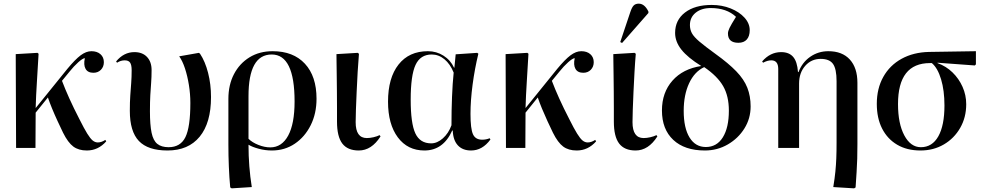

<svg xmlns="http://www.w3.org/2000/svg" viewBox="-20 -809 5394 1050"><path d="M455 14Q410 14 381 -7.5Q352 -29 325 -83Q311 -112 295 -146.5Q279 -181 265 -215Q251 -249 242 -276L175 -193L174 0H68L66 -513L185 -520L191 -515Q187 -442 182 -364.5Q177 -287 175 -218L348 -432Q391 -484 421 -506.5Q451 -529 480 -529Q511 -529 529.5 -512.5Q548 -496 548 -469Q548 -444 532 -427.5Q516 -411 491 -411Q460 -411 448 -432.5Q436 -454 444 -491Q432 -490 408 -468.5Q384 -447 360 -417L319 -367Q336 -322 359.5 -270Q383 -218 414 -158Q440 -106 457 -78.5Q474 -51 487 -40.5Q500 -30 515 -30Q535 -30 556 -44L561 -36Q517 14 455 14Z M896 14Q789 14 739.5 -38Q690 -90 690 -203Q690 -251 692.5 -287Q695 -323 697.5 -355Q700 -387 700 -425Q700 -454 691.5 -466.5Q683 -479 662 -479Q640 -479 620 -466L615 -473Q657 -524 715 -524Q759 -524 784 -497.5Q809 -471 809 -426Q809 -387 806.5 -355.5Q804 -324 802 -288.5Q800 -253 800 -201Q800 -126 809 -83Q818 -40 840.5 -22Q863 -4 902 -4Q967 -4 994 -59Q1021 -114 1021 -246Q1021 -295 1013 -344.5Q1005 -394 991.5 -435Q978 -476 960 -501L1068 -520L1074 -515Q1102 -473 1118 -410.5Q1134 -348 1134 -278Q1134 -137 1072 -61.5Q1010 14 896 14Z M1247 221 1239 216Q1234 163 1231.5 102Q1229 41 1229 -19V-268Q1229 -345 1259.5 -403.5Q1290 -462 1344.5 -495.5Q1399 -529 1471 -529Q1584 -529 1647.5 -460.5Q1711 -392 1711 -269Q1711 -188 1679 -124Q1647 -60 1592 -23Q1537 14 1467 14Q1430 14 1395 4.5Q1360 -5 1340 -17H1339Q1339 102 1357 214ZM1458 -3Q1521 -3 1556 -67.5Q1591 -132 1591 -254Q1591 -511 1466 -511Q1339 -511 1339 -283V-50Q1359 -30 1393 -16.5Q1427 -3 1458 -3Z M1942 14Q1881 14 1852 -24Q1823 -62 1823 -144Q1823 -175 1823 -218Q1823 -261 1822.5 -307.5Q1822 -354 1821.5 -396.5Q1821 -439 1820.5 -470Q1820 -501 1820 -513L1936 -520L1943 -515Q1939 -470 1936 -416Q1933 -362 1930.5 -308Q1928 -254 1926.5 -209.5Q1925 -165 1925 -141Q1925 -54 1986 -54Q2003 -54 2022.5 -58.5Q2042 -63 2056 -70L2061 -63Q2012 14 1942 14Z M2301 14Q2209 14 2155.5 -58Q2102 -130 2102 -253Q2102 -383 2159.5 -456Q2217 -529 2320 -529Q2367 -529 2405.5 -504.5Q2444 -480 2463 -439H2465L2472 -512L2590 -520L2596 -515Q2576 -433 2564.5 -346Q2553 -259 2553 -186Q2553 -105 2566.5 -75Q2580 -45 2617 -45Q2638 -45 2658 -53L2662 -46Q2618 14 2556 14Q2510 14 2484 -14Q2458 -42 2456 -95H2453Q2404 14 2301 14ZM2338 -25Q2371 -25 2402 -52.5Q2433 -80 2449 -124Q2449 -205 2452 -279.5Q2455 -354 2461 -412Q2442 -459 2410.5 -485Q2379 -511 2341 -511Q2279 -511 2252.5 -454Q2226 -397 2226 -264Q2226 -134 2251.5 -79.5Q2277 -25 2338 -25Z M3134 14Q3089 14 3060 -7.5Q3031 -29 3004 -83Q2990 -112 2974 -146.5Q2958 -181 2944 -215Q2930 -249 2921 -276L2854 -193L2853 0H2747L2745 -513L2864 -520L2870 -515Q2866 -442 2861 -364.5Q2856 -287 2854 -218L3027 -432Q3070 -484 3100 -506.5Q3130 -529 3159 -529Q3190 -529 3208.5 -512.5Q3227 -496 3227 -469Q3227 -444 3211 -427.5Q3195 -411 3170 -411Q3139 -411 3127 -432.5Q3115 -454 3123 -491Q3111 -490 3087 -468.5Q3063 -447 3039 -417L2998 -367Q3015 -322 3038.5 -270Q3062 -218 3093 -158Q3119 -106 3136 -78.5Q3153 -51 3166 -40.5Q3179 -30 3194 -30Q3214 -30 3235 -44L3240 -36Q3196 14 3134 14Z M3456 14Q3395 14 3366 -24Q3337 -62 3337 -144Q3337 -175 3337 -218Q3337 -261 3336.5 -307.5Q3336 -354 3335.5 -396.5Q3335 -439 3334.5 -470Q3334 -501 3334 -513L3450 -520L3457 -515Q3453 -470 3450 -416Q3447 -362 3444.5 -308Q3442 -254 3440.5 -209.5Q3439 -165 3439 -141Q3439 -54 3500 -54Q3517 -54 3536.5 -58.5Q3556 -63 3570 -70L3575 -63Q3526 14 3456 14ZM3382 -574 3372 -579 3427 -743Q3436 -770 3446 -779.5Q3456 -789 3473 -789Q3505 -789 3526 -746V-738Z M3835 14Q3724 14 3662 -44Q3600 -102 3600 -205Q3600 -303 3657.5 -368Q3715 -433 3815 -448Q3741 -494 3706.5 -537.5Q3672 -581 3672 -629Q3672 -699 3726 -740.5Q3780 -782 3872 -782Q3928 -782 3975.5 -763Q4023 -744 4051.5 -712.5Q4080 -681 4080 -644Q4080 -611 4064 -593Q4048 -575 4018 -575Q3961 -575 3961 -626Q3961 -638 3969.5 -656Q3978 -674 4005 -717Q3954 -765 3867 -765Q3816 -765 3784.5 -739.5Q3753 -714 3753 -672Q3753 -648 3763.5 -628Q3774 -608 3804.5 -582Q3835 -556 3893 -514Q3964 -463 4006.5 -419Q4049 -375 4067 -329Q4085 -283 4085 -227Q4085 -161 4051 -106.5Q4017 -52 3960 -19Q3903 14 3835 14ZM3840 -5Q3900 -5 3933 -58Q3966 -111 3966 -204Q3966 -283 3935 -337.5Q3904 -392 3831 -442Q3778 -417 3748.5 -353.5Q3719 -290 3719 -203Q3719 -109 3751 -57Q3783 -5 3840 -5Z M4651 221 4537 214Q4545 165 4548.5 129Q4552 93 4553.5 56.5Q4555 20 4555 -30V-365Q4555 -432 4535.5 -459.5Q4516 -487 4468 -487Q4417 -487 4383.5 -449Q4350 -411 4350 -352V0H4236V-432Q4236 -479 4198 -479Q4177 -479 4153 -466L4148 -473Q4192 -524 4252 -524Q4295 -524 4317.5 -498Q4340 -472 4344 -415H4347Q4367 -468 4411 -498.5Q4455 -529 4510 -529Q4586 -529 4627.5 -483.5Q4669 -438 4669 -356V-21Q4669 22 4668 58.5Q4667 95 4664.5 132.5Q4662 170 4659 216Z M5014 14Q4940 14 4886.5 -17.5Q4833 -49 4804 -106Q4775 -163 4775 -241Q4775 -325 4810.5 -388.5Q4846 -452 4910.5 -487.5Q4975 -523 5060 -525L5317 -529V-457L5311 -451L5107 -466V-464Q5154 -447 5189 -413Q5224 -379 5244 -334Q5264 -289 5264 -239Q5264 -167 5231 -109.5Q5198 -52 5141.5 -19Q5085 14 5014 14ZM5016 -4Q5078 -4 5111.5 -63.5Q5145 -123 5145 -232Q5145 -314 5126.5 -375.5Q5108 -437 5076 -464H5066Q4891 -464 4891 -240Q4891 -133 4925.5 -68.5Q4960 -4 5016 -4Z"/></svg>

Font: Literata 72pt Medium
Style: Regular
Weight: 500
Designer: Latin by Veronika Burian and Jose Scaglione. Greek by Irene Vlachou. Cyrillic by Vera Evstafieva.
Foundry: TypeTogether
Version: Version 3.002